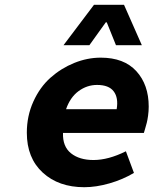

<svg xmlns="http://www.w3.org/2000/svg" viewBox="-20 -761 640 793"><path d="M242.2 -574.2 368.2 -741.2H492.2L565.9 -574.2H459L420.9 -668.9H417L349.1 -574.2ZM328.1 12.2Q222.2 12.2 156.5 -48.1Q90.8 -108.4 90.8 -212.9Q90.8 -282.2 117.9 -341.8Q145 -401.4 188.7 -440.2Q232.4 -479 286.6 -501Q340.8 -522.9 396 -522.9Q492.2 -522.9 543.2 -467Q594.2 -411.1 594.2 -320.8Q594.2 -302.2 591.6 -283.2Q588.9 -264.2 586.2 -253.9Q583.5 -243.7 579.1 -228.5Q574.7 -213.4 574.2 -211.9H240.2Q238.3 -155.8 273.2 -127.9Q308.1 -100.1 366.2 -100.1Q427.7 -100.1 500 -136.2L533.2 -46.9Q487.3 -19.5 432.4 -3.7Q377.4 12.2 328.1 12.2ZM252.9 -310.1H461.9Q469.7 -356.9 449.7 -383.5Q429.7 -410.2 380.9 -410.2Q339.4 -410.2 304.7 -384.8Q270 -359.4 252.9 -310.1Z"/></svg>

Font: Office Code Pro Bold Italic
Style: Regular
Weight: 700
Italic angle: -9°
Designer: Nathan Rutzky & Paul D. Hunt
Foundry: Adobe Systems Incorporated
Version: Version 1.004;PS 001.004;hotconv 1.0.70;makeotf.lib2.5.58329